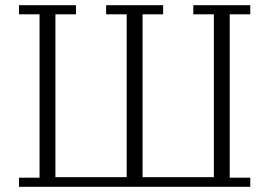

<svg xmlns="http://www.w3.org/2000/svg" viewBox="-20 -718 1035 738"><path d="M53 -35H132V-663H53V-698H272V-663H193V-37H467V-663H388V-698H607V-663H528V-37H802V-663H723V-698H942V-663H863V-35H942V0H53Z"/></svg>

Font: IBM Plex Serif Light
Style: Regular
Weight: 300
Designer: Mike Abbink, Paul van der Laan, Pieter van Rosmalen
Foundry: Bold Monday
Version: Version 3.001